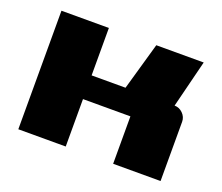

<svg xmlns="http://www.w3.org/2000/svg" viewBox="-90 -630 880 761"><g transform="rotate(20 350.0 -250.0)"><path d="M50 -500H250V-300H393L450 -500H650L600 -300Q620 -300 635 -285Q650 -270 650 -250V0H450V-200H250V0H50Z"/></g></svg>

Font: Tokeely Brookings
Style: Regular
Weight: 400
Designer: Peter Wiegel
Foundry: Peter Wiegel
Version: Version 2.001